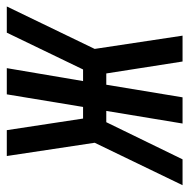

<svg xmlns="http://www.w3.org/2000/svg" viewBox="-48 -554 570 579"><g transform="rotate(90 237.5 -265.0)"><path d="M-32 0 96 -265 56 -530H134L170 -300H204L242 -530H321L283 -300H317L429 -530H507L379 -265L419 0H341L306 -230H271L233 0H154L193 -230H158L47 0Z"/></g></svg>

Font: Iosevka Curly Oblique
Style: Regular
Weight: 400
Italic angle: -9°
Monospace: yes
Designer: Belleve Invis
Foundry: Belleve Invis
Version: Version 11.1.0; ttfautohint (v1.8.3)